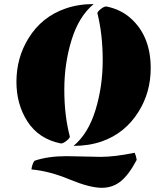

<svg xmlns="http://www.w3.org/2000/svg" viewBox="-20 -689 790 930"><path d="M302.2 67.4 467.8 70.8Q535.6 70.8 632.3 50.8Q640.1 68.4 642.1 85.4Q605 156.2 565.7 188.5Q526.4 220.7 472.7 220.7Q415.5 220.7 318.4 180.7Q218.8 139.2 132.3 131.8Q135.3 106 147 89.8Q211.4 67.4 302.2 67.4ZM336.4 17.6Q407.7 -42 442.6 -156.2Q477.5 -270.5 477.5 -396.7Q477.5 -522.9 451.7 -625Q451.7 -631.8 467.5 -644.8Q483.4 -657.7 494.6 -657.7Q565.4 -644 615.2 -598.6Q710 -512.2 710 -358.9Q710 -242.2 651.4 -148.4Q586.4 -43.5 472.7 -3.9Q410.2 17.6 336.4 17.6ZM433.6 -669.4Q361.8 -609.4 326.7 -495.6Q291.5 -381.8 291.5 -254.9Q291.5 -127.9 318.4 -27.3Q318.4 -20.5 302.5 -7.3Q286.6 5.9 274.9 5.9Q167.5 -15.6 112.3 -101.6Q59.6 -184.1 59.6 -292.5Q59.6 -409.2 118.2 -503.9Q182.6 -607.9 296.9 -647.5Q359.4 -669.4 433.6 -669.4Z"/></svg>

Font: Emblema One
Style: Regular
Weight: 400
Designer: Riccardo De Franceschi
Foundry: Riccardo De Franceschi
Version: Version 1.003